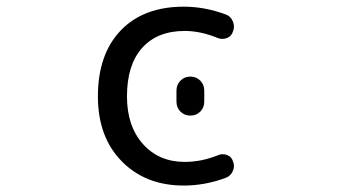

<svg xmlns="http://www.w3.org/2000/svg" viewBox="-20 -578 1040 587"><path d="M692.4 -482.4Q688.5 -467.8 674.3 -461.9Q660.2 -456.1 645.5 -461.9Q592.8 -483.4 544.9 -483.4Q460.9 -483.4 414.6 -431.6Q368.2 -379.9 368.2 -283.2Q368.2 -192.4 417 -137.7Q465.8 -83 544.9 -83Q595.7 -83 646.5 -103.5Q660.2 -109.4 674.3 -104Q688.5 -98.6 692.4 -84Q695.3 -77.1 695.3 -71.3Q695.3 -62.5 691.4 -54.7Q685.5 -40 669.9 -34.2Q606.4 -10.7 542 -10.7Q424.8 -10.7 352.1 -85Q279.3 -159.2 279.3 -283.2Q279.3 -412.1 349.1 -484.9Q418.9 -557.6 542 -557.6Q605.5 -557.6 668.9 -534.2Q684.6 -529.3 691.4 -513.7Q695.3 -504.9 695.3 -496.1Q695.3 -489.3 692.4 -482.4ZM519.5 -267.6V-300.8Q519.5 -319.3 531.7 -331.5Q543.9 -343.8 562 -343.8Q580.1 -343.8 592.3 -331.5Q604.5 -319.3 604.5 -300.8V-267.6Q604.5 -249 592.3 -236.8Q580.1 -224.6 562 -224.6Q543.9 -224.6 531.7 -236.8Q519.5 -249 519.5 -267.6Z"/></svg>

Font: Rounded-X Mgen+ 2m regular
Style: Regular
Weight: 400
Designer: [Source Han Sans]
Ryoko NISHIZUKA  (kana & ideographs); Paul D. Hunt (Latin, Greek & Cyrillic); Wenlong ZHANG  (bopomofo
Version: Version 1.059.20150602